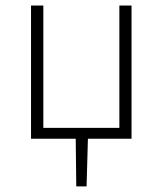

<svg xmlns="http://www.w3.org/2000/svg" viewBox="-20 -500 586 692"><path d="M91.8 0V-480H136.2V-39.1H410.2V-480H454.1V0H296.9L292 171.9H254.9L252.9 0Z"/></svg>

Font: SourceSansPro-Light
Style: Regular
Weight: 300
Designer: Paul D. Hunt
Foundry: Adobe Systems Incorporated
Version: Version 2.020;PS 2.0;hotconv 1.0.86;makeotf.lib2.5.63406